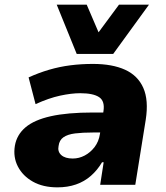

<svg xmlns="http://www.w3.org/2000/svg" viewBox="-20 -795 712 826"><path d="M227 11Q165 11 121.5 -13.5Q78 -38 57 -78.5Q36 -119 44 -168Q52 -215 89.5 -247Q127 -279 198.5 -295Q270 -311 380 -311H448L435 -225H380Q335 -225 303 -221Q271 -217 253 -204.5Q235 -192 232 -167Q227 -143 243.5 -128Q260 -113 293 -113Q320 -113 344.5 -126Q369 -139 387 -162.5Q405 -186 410 -219L425 -316Q432 -360 406.5 -377Q381 -394 325 -394Q287 -394 238.5 -383.5Q190 -373 133 -347L103 -462Q147 -482 191.5 -495Q236 -508 282.5 -514Q329 -520 380 -520Q463 -520 518 -495Q573 -470 596.5 -417Q620 -364 607 -280L562 0H411L426 -97H419Q399 -63 371 -38.5Q343 -14 307 -1.5Q271 11 227 11ZM310 -563 224 -775H353L404 -656L492 -775H621L467 -563Z"/></svg>

Font: Nunito Sans 6pt Black
Style: Italic
Weight: 900
Italic angle: -9°
Version: Version 3.101;gftools[0.9.27]